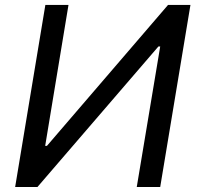

<svg xmlns="http://www.w3.org/2000/svg" viewBox="-20 -747 791 767"><path d="M161.2 -727.3 40.5 0H129.6L612.9 -561.4H620L526.3 0H620L740.8 -727.3H651.3L167.6 -164.4H160.5L253.6 -727.3Z"/></svg>

Font: Margiela Sans Text
Style: Italic
Weight: 400
Italic angle: -9.39999°
Designer: Stefan Endress, Andreas Faust
Version: Version 1.100;FEAKit 1.0